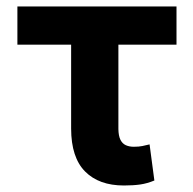

<svg xmlns="http://www.w3.org/2000/svg" viewBox="-20 -566 600 596"><path d="M527.9 -545.9V-427.3H34V-545.9ZM200.8 -545.9H347.5V-165.2Q347.9 -144.1 353.8 -132.2Q359.7 -120.3 370.3 -115.4Q381 -110.5 395.1 -110.4Q411.6 -110.5 421.9 -112.7Q432.1 -114.9 444.3 -117.8L459.2 -5.7Q436.8 3.6 415.2 6.7Q393.6 9.8 364.6 9.8Q287.2 9.8 244.1 -33.7Q201 -77.2 200.8 -166.6Z"/></svg>

Font: Inter
Style: Regular
Weight: 400
Designer: Rasmus Andersson
Foundry: rsms
Version: Version 4.000;git-8c9346024